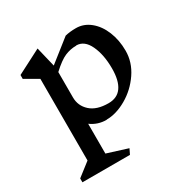

<svg xmlns="http://www.w3.org/2000/svg" viewBox="-179 -705 1089 1116"><g transform="rotate(-30 365.0 -147.0)"><path d="M257 -23V177L394 220L377 255H58V229L147 160V-388L58 -439V-465L221 -549L253 -416L400 -532Q432 -540 473 -540Q525 -540 567.5 -505.5Q610 -471 634 -412Q658 -353 658 -282Q658 -205 612 -137.5Q566 -70 496.5 -30Q427 10 362 10V11Q303 11 257 -23ZM257 -370V-200Q257 -143 299 -105Q341 -67 420 -67Q479 -67 508.5 -109Q538 -151 538 -233Q538 -325 508 -388.5Q478 -452 424 -452L423 -451Q384 -451 347.5 -435.5Q311 -420 257 -370Z"/></g></svg>

Font: Inknut Antiqua Light
Style: Regular
Weight: 300
Designer: Claus Eggers Sørensen
Foundry: Claus Eggers Sørensen
Version: Version 1.003; ttfautohint (v1.8.2) -l 8 -r 50 -G 200 -x 14 